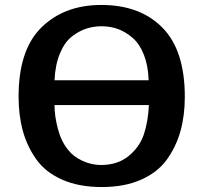

<svg xmlns="http://www.w3.org/2000/svg" viewBox="-20 -735 832 775"><path d="M55 -345Q55 -534 147.5 -624.5Q240 -715 389 -715Q545 -715 635.5 -623.5Q726 -532 726 -344Q726 -269 708.5 -206Q691 -143 653.5 -91Q616 -39 549 -9.5Q482 20 391 20Q298 20 230.5 -10Q163 -40 126 -92.5Q89 -145 72 -207.5Q55 -270 55 -345ZM200 -311Q200 -267 213.5 -215.5Q227 -164 255 -130Q276 -103 312.5 -86Q349 -69 388 -69Q455 -69 499.5 -105.5Q544 -142 561 -193.5Q578 -245 581 -311ZM200 -411H580Q578 -470 561 -513.5Q544 -557 516 -581.5Q488 -606 457 -617.5Q426 -629 390 -629Q358 -629 328.5 -619.5Q299 -610 270 -587.5Q241 -565 222 -519.5Q203 -474 200 -411Z"/></svg>

Font: Coval
Style: ExtraBold
Weight: 800
Foundry: Context Ltd
Version: Version 001.000